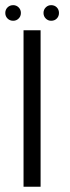

<svg xmlns="http://www.w3.org/2000/svg" viewBox="-23 -706 266 726"><path d="M66 0H130.5V-591.5H66ZM27 -627.5Q39 -627.5 47.5 -636Q56 -644.5 56 -657Q56 -669.5 47.5 -678Q39 -686.5 27 -686.5Q14 -686.5 5.5 -678Q-3 -669.5 -3 -657Q-3 -644.5 5.5 -636Q14 -627.5 27 -627.5ZM170.5 -627.5Q183.5 -627.5 191.8 -636Q200 -644.5 200 -657Q200 -669.5 191.8 -678Q183.5 -686.5 170.5 -686.5Q158.5 -686.5 150 -678Q141.5 -669.5 141.5 -657Q141.5 -644.5 150 -636Q158.5 -627.5 170.5 -627.5Z"/></svg>

Font: Anybody SemiExpanded Light
Style: Regular
Weight: 300
Width: 6
Version: Version 1.113;gftools[0.9.25]